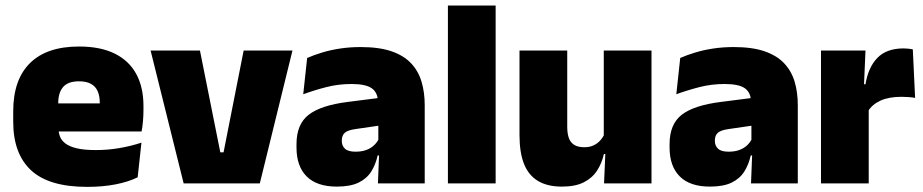

<svg xmlns="http://www.w3.org/2000/svg" viewBox="-20 -680 3424 712"><path d="M303 13Q161.5 13 95.2 -48.5Q29 -110 29 -228.5V-267Q29 -384.5 91.2 -446Q153.5 -507.5 273 -507.5Q352.5 -507.5 405.5 -481.2Q458.5 -455 485.2 -405.8Q512 -356.5 512 -287V-271.5Q512 -251.5 510.2 -230.8Q508.5 -210 505 -192.5H346.5Q348.5 -223 349.2 -250Q350 -277 350 -298.5Q350 -324.5 342 -342.2Q334 -360 317 -369.2Q300 -378.5 273 -378.5Q232.5 -378.5 214.2 -357.5Q196 -336.5 196 -298V-253.5L197 -234.5V-203.5Q197 -188 202.5 -173.5Q208 -159 222.8 -147.8Q237.5 -136.5 264.8 -130Q292 -123.5 335.5 -123.5Q380 -123.5 422.5 -130.8Q465 -138 504.5 -151L490.5 -22.5Q456 -5.5 408.2 3.8Q360.5 13 303 13ZM122.5 -192.5V-296.5H469.5V-192.5Z M809 -115 883.5 -492.5H1064.5L943.5 0H661L538.5 -492.5H721.5L797 -115Z M1381.5 0 1386.5 -126 1383 -130.5V-283.5L1381.5 -301.5Q1381.5 -336 1359.2 -352.2Q1337 -368.5 1283.5 -368.5Q1235 -368.5 1190.2 -357Q1145.5 -345.5 1104.5 -330.5L1119 -465Q1144 -476 1174.5 -485.2Q1205 -494.5 1241 -500Q1277 -505.5 1317.5 -505.5Q1386 -505.5 1431.8 -489.8Q1477.5 -474 1504.5 -445.2Q1531.5 -416.5 1543.2 -377Q1555 -337.5 1555 -290V0ZM1229 12Q1155 12 1117.2 -25.8Q1079.5 -63.5 1079.5 -133V-145.5Q1079.5 -219.5 1124.8 -254.5Q1170 -289.5 1269.5 -302L1395 -318L1405.5 -217L1299 -201.5Q1270 -197.5 1258.8 -187.8Q1247.5 -178 1247.5 -159V-157Q1247.5 -139.5 1259.2 -128.5Q1271 -117.5 1298.5 -117.5Q1321.5 -117.5 1338.2 -123.8Q1355 -130 1366.2 -140.5Q1377.5 -151 1384 -163.5L1409 -103.5H1380.5Q1373 -70 1356.8 -44Q1340.5 -18 1310 -3Q1279.5 12 1229 12Z M1641 0V-659.5H1818V0Z M2083.5 -492.5V-209.5Q2083.5 -186 2089.2 -169Q2095 -152 2109 -143Q2123 -134 2147 -134Q2166 -134 2180.2 -140.5Q2194.5 -147 2204.8 -158Q2215 -169 2221 -182L2248 -109H2219.5Q2212 -75 2194.2 -47.5Q2176.5 -20 2145 -4Q2113.5 12 2063.5 12Q2010 12 1975 -9Q1940 -30 1923.2 -72.2Q1906.5 -114.5 1906.5 -179V-492.5ZM2396 -492.5V0H2220L2225.5 -126.5L2219 -144.5V-492.5Z M2765 0 2770 -126 2766.5 -130.5V-283.5L2765 -301.5Q2765 -336 2742.8 -352.2Q2720.5 -368.5 2667 -368.5Q2618.5 -368.5 2573.8 -357Q2529 -345.5 2488 -330.5L2502.5 -465Q2527.5 -476 2558 -485.2Q2588.5 -494.5 2624.5 -500Q2660.5 -505.5 2701 -505.5Q2769.5 -505.5 2815.2 -489.8Q2861 -474 2888 -445.2Q2915 -416.5 2926.8 -377Q2938.5 -337.5 2938.5 -290V0ZM2612.5 12Q2538.5 12 2500.8 -25.8Q2463 -63.5 2463 -133V-145.5Q2463 -219.5 2508.2 -254.5Q2553.5 -289.5 2653 -302L2778.5 -318L2789 -217L2682.5 -201.5Q2653.5 -197.5 2642.2 -187.8Q2631 -178 2631 -159V-157Q2631 -139.5 2642.8 -128.5Q2654.5 -117.5 2682 -117.5Q2705 -117.5 2721.8 -123.8Q2738.5 -130 2749.8 -140.5Q2761 -151 2767.5 -163.5L2792.5 -103.5H2764Q2756.5 -70 2740.2 -44Q2724 -18 2693.5 -3Q2663 12 2612.5 12Z M3199 -267.5 3148 -367.5H3189.5Q3199.5 -430 3233.5 -465.2Q3267.5 -500.5 3331 -500.5Q3340.5 -500.5 3348.8 -499.5Q3357 -498.5 3365 -497L3373.5 -317Q3363.5 -319 3349.8 -320Q3336 -321 3323 -321Q3276 -321 3245 -306.8Q3214 -292.5 3199 -267.5ZM3024.5 0V-492.5H3189.5L3182.5 -329.5H3201.5V0Z"/></svg>

Font: Anek Odia Medium ExtraBold
Style: Regular
Weight: 800
Version: Version 1.003